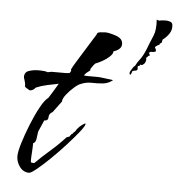

<svg xmlns="http://www.w3.org/2000/svg" viewBox="-40 -447 497 528"><g transform="rotate(5 208.0 -183.0)"><path d="M59 42Q43 42 33 28.5Q23 15 23 -1Q23 -13 30.5 -37.5Q38 -62 49 -89.5Q60 -117 72 -139Q84 -161 94 -168Q108 -190 119 -209Q103 -206 87 -202.5Q71 -199 57 -193Q50 -184 41 -184Q38 -186 34 -188Q30 -190 27 -193L28 -195H27V-197Q27 -202 25.5 -206.5Q24 -211 23 -215Q22 -216 22 -220Q22 -233 34.5 -237Q47 -241 60 -241Q79 -241 86 -238L96 -240H121Q128 -240 134 -240Q140 -240 146 -241L150 -247L149 -251Q152 -258 162 -274Q172 -290 183 -308Q194 -326 202.5 -339.5Q211 -353 211 -353Q211 -359 221 -360Q231 -361 234 -361Q245 -361 264 -354.5Q283 -348 283 -333Q283 -324 276 -318.5Q269 -313 261 -311V-310Q261 -304 252.5 -296Q244 -288 233 -282Q222 -276 216 -274Q213 -273 208.5 -266.5Q204 -260 202 -257V-253Q198 -250 193.5 -246.5Q189 -243 186 -238Q191 -237 196 -237Q201 -237 206 -237Q214 -237 221.5 -237Q229 -237 236 -236L267 -232Q255 -222 240 -220.5Q225 -219 209.5 -219.5Q194 -220 180 -214Q173 -212 161.5 -202Q150 -192 141 -180.5Q132 -169 132 -161L109 -130Q99 -125 99 -115Q99 -105 88 -105L74 -73Q73 -67 71.5 -54.5Q70 -42 63 -40Q63 -27 62 -14.5Q61 -2 61 10L63 14H71Q91 -6 112.5 -24.5Q134 -43 153 -64L158 -66H160L166 -74L170 -76L169 -77L175 -82Q183 -97 201 -107L202 -105Q202 -100 189 -83.5Q176 -67 156.5 -45.5Q137 -24 116.5 -4Q96 16 80 29Q64 42 59 42ZM314 -252V-251Q309 -251 311 -259Q314 -264 317 -269Q320 -274 324 -277L329 -286Q340 -300 346 -312.5Q352 -325 357 -339Q361 -349 367.5 -364.5Q374 -380 372 -408L379 -406L384 -407Q386 -407 389 -407.5Q392 -408 396 -408Q403 -408 409 -406Q415 -404 416 -398Q418 -385 411 -374Q404 -363 393 -355L391 -346L386 -343L385 -339H382L374 -333V-330L376 -328Q376 -328 377 -325Q378 -322 376 -320Q369 -318 364.5 -318.5Q360 -319 359 -314Q364 -307 359 -307Q357 -307 356.5 -305.5Q356 -304 356 -304Q354 -303 352 -301L353 -296Q352 -288 348 -284Q343 -280 342 -280Q341 -280 337 -281L336 -277H334Q331 -277 331 -273.5Q331 -270 332 -268Q329 -265 329.5 -264.5Q330 -264 319 -262Q317 -261 316.5 -258Q316 -255 314 -252Z"/></g></svg>

Font: Kolker Brush
Style: Regular
Weight: 400
Designer: Robert E. Leuschke
Foundry: Robert E. Leuschke
Version: Version 1.010; ttfautohint (v1.8.3)